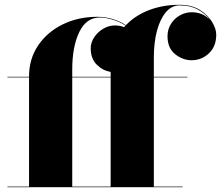

<svg xmlns="http://www.w3.org/2000/svg" viewBox="-20 -780 921 800"><path d="M11 -2.5H101V-457.5H11V-460H101V-461.5Q101 -534.5 138.8 -590.5Q176.5 -646.5 241 -678.2Q305.5 -710 385.5 -710Q418.5 -710 449.2 -700.8Q480 -691.5 504.5 -675Q543 -715.5 600.8 -737.8Q658.5 -760 728 -760Q778.5 -760 812.5 -738.8Q846.5 -717.5 863.8 -688.5Q881 -659.5 881 -636Q881 -586.5 850.5 -557.8Q820 -529 778.5 -529Q741 -529 709.5 -554.5Q678 -580 678 -628.5Q678 -658.5 692.8 -681.2Q707.5 -704 730.5 -716.5Q753.5 -729 778.5 -729Q825 -729 856 -696.5Q838 -721 806 -739.2Q774 -757.5 728 -757.5Q695.5 -757.5 671.5 -729.5Q647.5 -701.5 634.2 -652.5Q621 -603.5 621 -540V-460H761V-457.5H621V-2.5H741V0H11ZM281 -490V-460H441V-480.5Q408.5 -485.5 383.2 -510.5Q358 -535.5 358 -578.5Q358 -603.5 372.8 -625.2Q387.5 -647 410.5 -660.5Q433.5 -674 458.5 -674Q478 -674 497 -667Q500 -670.5 503 -673.5Q478 -689.5 449 -698.2Q420 -707 395.5 -707Q339.5 -707 310.2 -646.2Q281 -585.5 281 -490ZM281 -2.5H441V-457.5H281Z"/></svg>

Font: Bodoni* 72pt Fatface
Style: Regular
Weight: 900
Version: Version 2.3